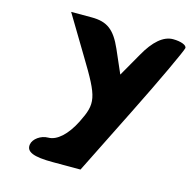

<svg xmlns="http://www.w3.org/2000/svg" viewBox="-118 -1000 1062 1067"><g transform="rotate(15 413.0 -466.5)"><path d="M295 -660C419 -456 424 -426 364 -306C322 -223 269 -175 219 -175C177 -175 135 -145 130 -112C123 -68 167 -50 279 -50H438L630 -435C736 -647 823 -835 826 -852C829 -869 794 -883 748 -883C693 -883 640 -838 591 -750L515 -617L457 -750C413 -850 368 -883 279 -883H161Z"/></g></svg>

Font: Hussar Skorodowane
Style: Ky
Weight: 700
Foundry: Cannot Into Space Fonts
Version: Version 0.892